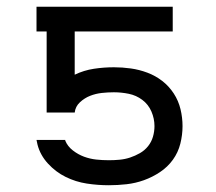

<svg xmlns="http://www.w3.org/2000/svg" viewBox="-20 -540 640 568"><path d="M302 8Q269 8 236.5 3Q204 -2 174.5 -16.5Q145 -31 122 -56Q99 -81 91 -112L88 -126H173V-124Q180 -107 195.5 -95Q211 -83 228.5 -76.5Q246 -70 264.5 -68Q283 -66 302 -66Q318 -66 334 -67.5Q350 -69 365 -74Q380 -79 394 -87Q408 -95 418 -107.5Q428 -120 432.5 -135.5Q437 -151 437 -167Q437 -189 428 -210Q419 -231 401 -244.5Q383 -258 361 -262.5Q339 -267 317 -267Q299 -267 281 -265Q263 -263 246.5 -256.5Q230 -250 216.5 -237.5Q203 -225 201 -207H118V-447H88V-520H491V-447H201V-319Q201 -319 201 -319Q201 -319 201 -319Q201 -319 201 -319Q201 -319 201 -319Q228 -332 257.5 -336.5Q287 -341 317 -341Q342 -341 367 -337.5Q392 -334 416 -325Q440 -316 460 -300.5Q480 -285 494 -263.5Q508 -242 514 -217Q520 -192 520 -167Q520 -141 513.5 -115Q507 -89 491.5 -67.5Q476 -46 453.5 -31Q431 -16 406 -7Q381 2 354.5 5Q328 8 302 8Z"/></svg>

Font: Zed Sans Extended
Style: Regular
Weight: 400
Width: 7
Designer: Belleve Invis
Foundry: Belleve Invis
Version: Version 1.0.0; ttfautohint (v1.8.4)